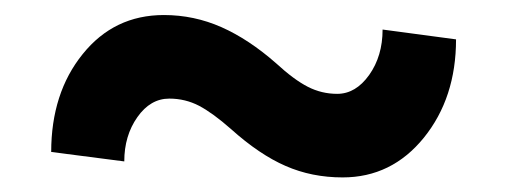

<svg xmlns="http://www.w3.org/2000/svg" viewBox="-20 -423 686 258"><path d="M592.8 -370.1Q592.8 -291.5 549.6 -238Q506.3 -184.6 440.4 -184.6Q398.9 -184.6 363.8 -200Q328.6 -215.3 290.5 -249.5Q266.1 -271 247.6 -280.8Q229 -290.5 207.5 -290.5Q182.1 -290.5 164.6 -265.6Q147 -240.7 147 -206.1L48.8 -218.8Q48.8 -297.9 91.1 -350.3Q133.3 -402.8 200.2 -402.8Q240.7 -402.8 277.6 -386.5Q314.5 -370.1 351.1 -337.9Q375 -315.9 393.6 -306.4Q412.1 -296.9 433.1 -296.9Q458 -296.9 476.1 -322.3Q494.1 -347.7 494.1 -383.3Z"/></svg>

Font: Roboto Avanza Slab
Style: Bold
Weight: 700
Designer: Google
Version: Version 1.100263; 2013; ttfautohint (v0.94.20-1c74) -l 8 -r 